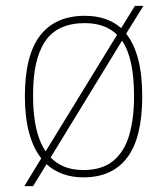

<svg xmlns="http://www.w3.org/2000/svg" viewBox="-20 -596 571 656"><path d="M121 -55Q94 -89 79.5 -142Q65 -195 65 -267Q65 -407 117 -474.5Q169 -542 270 -542Q346 -542 394 -500L441 -576H470L411 -481Q438 -447 452 -394Q466 -341 466 -267Q466 -126 415 -58Q364 10 265 10Q227 10 195 -1.5Q163 -13 139 -35L93 40H63ZM265 -15Q329 -15 367 -46.5Q405 -78 421.5 -134.5Q438 -191 438 -267Q438 -332 428 -379Q418 -426 397 -457L153 -58Q173 -37 201 -26Q229 -15 265 -15ZM380 -477Q360 -497 332.5 -507Q305 -517 270 -517Q176 -517 134 -454.5Q92 -392 93 -267Q93 -206 103.5 -158.5Q114 -111 136 -79Z"/></svg>

Font: Noto Serif Tibetan Thin
Style: Regular
Weight: 250
Version: Version 2.103